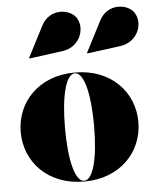

<svg xmlns="http://www.w3.org/2000/svg" viewBox="-53 -787 688 842"><g transform="rotate(-5 290.5 -365.5)"><path d="M492.5 -568C572.5 -578.5 600.5 -661.5 567.5 -709.5C540.5 -748.5 453 -761 415 -687L345 -551L347 -548.5ZM237.5 -568C317.5 -578.5 345.5 -661.5 312.5 -709.5C285.5 -748.5 198 -761 160 -687L90 -551L92 -548.5ZM25 -230C25 -100 123 10 284 10C445 10 543 -100 543 -230C543 -360 445 -470 284 -470C123 -470 25 -360 25 -230ZM220 -230C220 -374 245 -466.5 284 -466.5C323 -466.5 348 -374 348 -230C348 -86 323 6.5 284 6.5C245 6.5 220 -86 220 -230Z"/></g></svg>

Font: Bodoni* 48pt Fatface
Style: Regular
Weight: 900
Version: Version 2.3